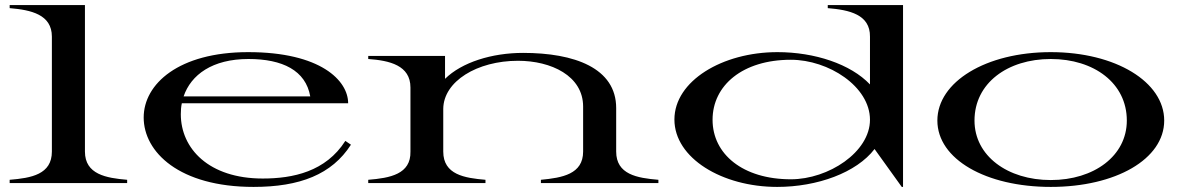

<svg xmlns="http://www.w3.org/2000/svg" viewBox="-20 -720 4643 755"><path d="M18 -13V0H480V-13C398 -20 314 -34 314 -124V-700H18V-688C102 -681 184 -663 184 -576V-124C184 -34 103 -20 18 -13Z M977 15C1159 15 1285 -34 1360 -151L1338 -166C1261 -45 1132 -18 1013 -18C801 -18 691 -136 691 -271C691 -286 692 -300 695 -314H1349C1349 -403 1241 -515 956 -515C683 -515 545 -390 545 -258C545 -122 685 15 977 15ZM702 -341C731 -426 815 -488 957 -488C1091 -488 1182 -443 1200 -341Z M2403 -124V-295C2403 -453 2238 -512 2037 -512C1914 -512 1796 -475 1730 -410V-500H1428V-488C1512 -482 1594 -463 1594 -376V-124C1596 -35 1514 -20 1428 -13V0H1889V-13C1807 -20 1723 -33 1723 -124V-292C1724 -400 1856 -481 2017 -481C2147 -481 2273 -422 2273 -301V-124C2273 -35 2191 -21 2107 -13V0H2569V-13C2485 -20 2403 -34 2403 -124Z M3036 15C3194 15 3348 -41 3419 -134L3526 15H3531V-700H3235V-688C3320 -681 3402 -663 3401 -576V-388C3325 -468 3184 -515 3037 -515C2821 -515 2632 -402 2632 -250C2632 -98 2820 15 3036 15ZM3090 -15C2901 -15 2782 -114 2782 -249C2782 -384 2900 -485 3090 -485C3238 -485 3401 -380 3401 -249C3401 -122 3238 -15 3090 -15Z M4112 15C4367 15 4558 -94 4558 -246C4558 -398 4367 -515 4112 -515C3857 -515 3666 -398 3666 -246C3666 -94 3857 15 4112 15ZM4112 -12C3942 -12 3812 -107 3812 -246C3812 -393 3942 -488 4112 -488C4282 -488 4411 -393 4411 -246C4411 -107 4282 -12 4112 -12Z"/></svg>

Font: Sprat Extended Medium
Style: Regular
Weight: 500
Width: 9
Designer: Ethan Nakache
Foundry: Collletttivo
Version: Version 2.000;Glyphs 3.2 (3217)